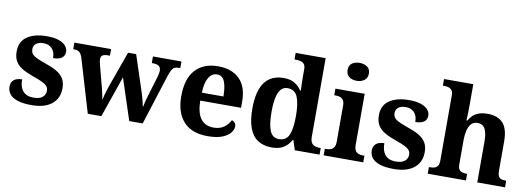

<svg xmlns="http://www.w3.org/2000/svg" viewBox="-60 -1140 4178 1519"><g transform="rotate(10 2029.0 -380.0)"><path d="M229 10Q159 10 116 -4.5Q73 -19 53 -44.5Q33 -70 33 -104Q33 -132 46 -148.5Q59 -165 79 -171.5Q99 -178 121 -178Q121 -116 149.5 -83.5Q178 -51 233 -51Q284 -51 307 -71.5Q330 -92 330 -122Q330 -144 318 -158.5Q306 -173 279.5 -186Q253 -199 209 -214Q152 -234 114.5 -256Q77 -278 58.5 -309.5Q40 -341 40 -389Q40 -469 99 -508.5Q158 -548 255 -548Q315 -548 353 -534.5Q391 -521 408.5 -499Q426 -477 426 -453Q426 -421 403 -403.5Q380 -386 333 -386Q333 -435 307.5 -462Q282 -489 240 -489Q201 -489 180 -472.5Q159 -456 159 -427Q159 -394 185 -376Q211 -358 280 -334Q334 -316 371.5 -294.5Q409 -273 428.5 -242Q448 -211 448 -163Q448 -82 391 -36Q334 10 229 10Z M552 -430Q545 -451 536 -462.5Q527 -474 514.5 -478.5Q502 -483 482 -483H478V-536H773V-483H760Q730 -483 715 -474.5Q700 -466 700 -441Q700 -433 702.5 -420.5Q705 -408 708 -397L742 -268Q749 -244 755 -219Q761 -194 765.5 -172Q770 -150 773 -134H776Q779 -150 784 -169Q789 -188 795.5 -208Q802 -228 808 -246L910 -531H975L1072 -236Q1076 -223 1080 -209Q1084 -195 1087.5 -181Q1091 -167 1094 -154.5Q1097 -142 1098 -133H1102Q1106 -157 1112.5 -182Q1119 -207 1129 -238L1173 -384Q1177 -397 1179.5 -411.5Q1182 -426 1182 -434Q1182 -460 1165.5 -471.5Q1149 -483 1116 -483H1109V-536H1338V-483H1325Q1306 -483 1293 -477Q1280 -471 1270.5 -454Q1261 -437 1250 -405L1121 0H1013L904 -332L789 0H680Z M1643 10Q1515 10 1449.5 -62.5Q1384 -135 1384 -265Q1384 -406 1449 -477.5Q1514 -549 1632 -549Q1741 -549 1803.5 -488Q1866 -427 1866 -308V-257H1538Q1540 -157 1575.5 -111Q1611 -65 1678 -65Q1729 -65 1762 -89Q1795 -113 1812 -148Q1826 -144 1836 -132.5Q1846 -121 1846 -104Q1846 -78 1825 -51.5Q1804 -25 1759.5 -7.5Q1715 10 1643 10ZM1713 -321Q1713 -397 1695 -440.5Q1677 -484 1634 -484Q1592 -484 1567 -442Q1542 -400 1540 -321Z M2159 10Q2093 10 2047.5 -19Q2002 -48 1978.5 -109.5Q1955 -171 1955 -267Q1955 -364 1978.5 -426Q2002 -488 2047.5 -518Q2093 -548 2157 -548Q2213 -548 2247.5 -526.5Q2282 -505 2303 -472H2308Q2307 -496 2306 -526.5Q2305 -557 2305 -584V-645Q2305 -672 2293.5 -685.5Q2282 -699 2264 -703Q2246 -707 2224 -707H2216V-760H2457V-129Q2457 -99 2466.5 -82.5Q2476 -66 2493 -59.5Q2510 -53 2534 -53H2542V0H2343L2318 -78H2313Q2291 -37 2254.5 -13.5Q2218 10 2159 10ZM2202 -65Q2261 -65 2283 -115Q2305 -165 2305 -269Q2305 -368 2283 -421Q2261 -474 2202 -474Q2169 -474 2148.5 -450Q2128 -426 2118.5 -380Q2109 -334 2109 -268Q2109 -166 2130.5 -115.5Q2152 -65 2202 -65Z M2575 0V-53H2587Q2607 -53 2623 -59Q2639 -65 2648.5 -80.5Q2658 -96 2658 -124V-416Q2658 -443 2648 -457.5Q2638 -472 2622.5 -477.5Q2607 -483 2587 -483H2575V-536H2810V-124Q2810 -96 2819.5 -80.5Q2829 -65 2845 -59Q2861 -53 2881 -53H2893V0ZM2729 -626Q2693 -626 2668.5 -644Q2644 -662 2644 -698Q2644 -736 2668.5 -753Q2693 -770 2729 -770Q2764 -770 2789.5 -753Q2815 -736 2815 -698Q2815 -662 2789.5 -644Q2764 -626 2729 -626Z M3139 10Q3069 10 3026 -4.5Q2983 -19 2963 -44.5Q2943 -70 2943 -104Q2943 -132 2956 -148.5Q2969 -165 2989 -171.5Q3009 -178 3031 -178Q3031 -116 3059.5 -83.5Q3088 -51 3143 -51Q3194 -51 3217 -71.5Q3240 -92 3240 -122Q3240 -144 3228 -158.5Q3216 -173 3189.5 -186Q3163 -199 3119 -214Q3062 -234 3024.5 -256Q2987 -278 2968.5 -309.5Q2950 -341 2950 -389Q2950 -469 3009 -508.5Q3068 -548 3165 -548Q3225 -548 3263 -534.5Q3301 -521 3318.5 -499Q3336 -477 3336 -453Q3336 -421 3313 -403.5Q3290 -386 3243 -386Q3243 -435 3217.5 -462Q3192 -489 3150 -489Q3111 -489 3090 -472.5Q3069 -456 3069 -427Q3069 -394 3095 -376Q3121 -358 3190 -334Q3244 -316 3281.5 -294.5Q3319 -273 3338.5 -242Q3358 -211 3358 -163Q3358 -82 3301 -36Q3244 10 3139 10Z M3411 0V-53H3416Q3438 -53 3454.5 -57.5Q3471 -62 3481 -77Q3491 -92 3491 -122V-646Q3491 -673 3479 -686Q3467 -699 3450.5 -703Q3434 -707 3420 -707H3408V-760H3643V-588Q3643 -564 3642.5 -540.5Q3642 -517 3641 -498Q3640 -479 3639 -468H3646Q3659 -492 3678.5 -510Q3698 -528 3726.5 -538.5Q3755 -549 3794 -549Q3878 -549 3920 -503.5Q3962 -458 3962 -356V-124Q3962 -93 3969.5 -78Q3977 -63 3992 -58Q4007 -53 4029 -53H4032V0H3809V-329Q3809 -393 3791.5 -428.5Q3774 -464 3730 -464Q3697 -464 3678.5 -442.5Q3660 -421 3652 -385.5Q3644 -350 3644 -309V-118Q3644 -90 3652.5 -76.5Q3661 -63 3676.5 -58Q3692 -53 3714 -53H3718V0Z"/></g></svg>

Font: Noto Serif Khmer
Style: Bold
Weight: 700
Version: Version 2.003